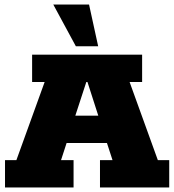

<svg xmlns="http://www.w3.org/2000/svg" viewBox="-20 -823 765 843"><path d="M2 0V-120H52L176 -463H121V-583H604V-463H549L673 -120H723V0H419V-120H474L434 -243L493 -195H229L288 -243L248 -120H303V0ZM295 -267 264 -315H458L427 -267L364 -463H359ZM313 -620 214 -803H371L411 -620Z"/></svg>

Font: Rokkitt SemiBold Black
Style: Regular
Weight: 900
Version: Version 3.103